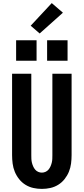

<svg xmlns="http://www.w3.org/2000/svg" viewBox="-20 -1211 540 1239"><path d="M250 8Q222 8 195 2Q168 -4 144.5 -18.5Q121 -33 103.5 -55Q86 -77 75.5 -102.5Q65 -128 61.5 -155.5Q58 -183 58 -210V-735H182V-210Q182 -198 182.5 -185.5Q183 -173 186 -161Q189 -149 194 -137.5Q199 -126 207 -116.5Q215 -107 226.5 -102Q238 -97 250 -97Q262 -97 273.5 -102Q285 -107 293 -116.5Q301 -126 306 -137.5Q311 -149 314 -161Q317 -173 317.5 -185.5Q318 -198 318 -210V-735H442V-210Q442 -183 438.5 -155.5Q435 -128 424.5 -102.5Q414 -77 396.5 -55Q379 -33 355.5 -18.5Q332 -4 305 2Q278 8 250 8ZM284 -819V-951H416V-819ZM84 -819V-951H216V-819ZM236 -995 178 -1045 314 -1191 386 -1129Z"/></svg>

Font: Iosevka SS04 Extrabold
Style: Regular
Weight: 800
Monospace: yes
Designer: Belleve Invis
Foundry: Belleve Invis
Version: Version 19.0.0; ttfautohint (v1.8.4)